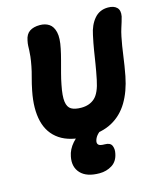

<svg xmlns="http://www.w3.org/2000/svg" viewBox="-137 -817 996 1168"><g transform="rotate(-15 361.0 -233.5)"><path d="M330 13Q221 13 157.5 -30Q94 -73 74.5 -152.5Q55 -232 77 -342Q85 -383 95.5 -421Q106 -459 111 -486Q118 -522 120.5 -545Q123 -568 123.5 -583.5Q124 -599 124.5 -612.5Q125 -626 129 -645Q136 -683 160.5 -699.5Q185 -716 225 -716Q259 -716 283 -700Q307 -684 316 -646.5Q325 -609 311 -544Q305 -514 295 -476.5Q285 -439 275 -401.5Q265 -364 259 -332Q245 -263 250 -227Q255 -191 277.5 -178Q300 -165 340 -165Q392 -165 425 -195Q458 -225 474 -305Q485 -359 491.5 -400.5Q498 -442 504.5 -482.5Q511 -523 522 -574Q534 -635 567 -673.5Q600 -712 653 -712Q690 -712 708.5 -693.5Q727 -675 720 -638Q716 -622 711 -605.5Q706 -589 699.5 -569Q693 -549 687 -520Q676 -466 668 -405Q660 -344 648 -281Q630 -189 590.5 -123Q551 -57 487 -22Q423 13 330 13ZM344 249Q263 249 225.5 209Q188 169 201 105Q209 62 241 25.5Q273 -11 319.5 -33Q366 -55 419 -55Q432 -55 442 -50Q452 -45 449 -32Q448 -26 443.5 -21Q439 -16 426 -8Q403 7 391 22Q379 37 375 55Q372 70 381 78.5Q390 87 420 87Q454 87 463.5 108.5Q473 130 467 157Q458 205 423 227Q388 249 344 249Z"/></g></svg>

Font: Shantell Sans ExtraBold
Style: Italic
Weight: 800
Italic angle: -11°
Designer: Stephen Nixon, Anya Danilova, Shantell Martin
Foundry: Arrow Type
Version: Version 1.011;[c5ecc13dd]